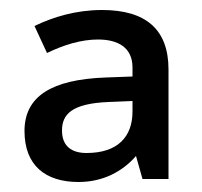

<svg xmlns="http://www.w3.org/2000/svg" viewBox="-20 -742 405 384"><path d="M184 -722C132 -722 86 -708 49 -690L74 -636C107 -652 142 -663 176 -663C216 -663 245 -647 245 -607V-589L191 -587C84 -583 29 -550 29 -480C29 -411 71 -378 137 -378C186 -378 225 -399 252 -430L265 -384H317V-603C317 -683 272 -722 184 -722ZM197 -538 245 -540V-519C245 -469 216 -436 153 -436C124 -436 104 -449 104 -481C104 -513 123 -535 197 -538Z"/></svg>

Font: Noto Sans Bengali UI Medium
Style: Regular
Weight: 500
Designer: Jelle Bosma - Monotype Design Team
Foundry: Monotype Imaging Inc.
Version: Version 2.003